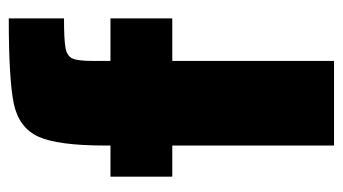

<svg xmlns="http://www.w3.org/2000/svg" viewBox="-192 -590 782 438"><g transform="rotate(-90 199.0 -371.0)"><path d="M86 -369H15V-510H86V-521Q86 -631 106.5 -675Q127 -719 181.5 -730.5Q236 -742 376 -742V-616Q327 -616 308.5 -612.5Q290 -609 284.5 -596.5Q279 -584 279 -550V-510H376V-369H279V0H86Z"/></g></svg>

Font: Saira Semi Condensed Black
Style: Regular
Weight: 900
Width: 4
Designer: Hector Gatti with collaboration of the Omnibus-Type team
Foundry: Omnibus-Type
Version: Version 1.001; ttfautohint (v1.8)